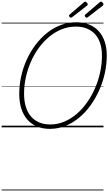

<svg xmlns="http://www.w3.org/2000/svg" viewBox="-20 -1561 1329 2354"><path d="M591 19Q504 19 434 -10Q364 -39 315.5 -94.5Q267 -150 241.5 -229.5Q216 -309 216 -410Q216 -518 239.5 -624.5Q263 -731 307.5 -829Q352 -927 415 -1010.5Q478 -1094 555.5 -1156.5Q633 -1219 724 -1253.5Q815 -1288 916 -1288Q1003 -1288 1072.5 -1260Q1142 -1232 1190 -1179Q1238 -1126 1263.5 -1050.5Q1289 -975 1289 -880Q1289 -773 1265.5 -665.5Q1242 -558 1197.5 -457.5Q1153 -357 1091 -270.5Q1029 -184 951 -119Q873 -54 782.5 -17.5Q692 19 591 19ZM596 -35Q686 -35 768 -69.5Q850 -104 921 -165Q992 -226 1049 -307.5Q1106 -389 1146.5 -483Q1187 -577 1208.5 -678Q1230 -779 1230 -878Q1230 -963 1208.5 -1029.5Q1187 -1096 1145.5 -1141.5Q1104 -1187 1044.5 -1211Q985 -1235 910 -1235Q820 -1235 738 -1202.5Q656 -1170 585 -1111.5Q514 -1053 457 -975.5Q400 -898 359.5 -805.5Q319 -713 297 -613.5Q275 -514 275 -412Q275 -323 296.5 -252.5Q318 -182 359.5 -133.5Q401 -85 461 -60Q521 -35 596 -35ZM850 -1344Q843 -1344 834.5 -1352.5Q826 -1361 826 -1368Q826 -1370 827 -1373.5Q828 -1377 832 -1381L1008 -1532Q1012 -1536 1015.5 -1538.5Q1019 -1541 1024 -1541Q1030 -1541 1037.5 -1535.5Q1045 -1530 1050 -1522.5Q1055 -1515 1055 -1508Q1055 -1504 1054 -1500.5Q1053 -1497 1048 -1493L865 -1351Q860 -1348 857 -1346Q854 -1344 850 -1344ZM1044 -1344Q1036 -1344 1027.5 -1352.5Q1019 -1361 1019 -1368Q1019 -1370 1019.5 -1373.5Q1020 -1377 1024 -1381L1201 -1532Q1205 -1536 1208.5 -1538.5Q1212 -1541 1217 -1541Q1224 -1541 1231.5 -1535.5Q1239 -1530 1243.5 -1522.5Q1248 -1515 1248 -1508Q1248 -1504 1247 -1500.5Q1246 -1497 1241 -1493L1058 -1351Q1053 -1348 1050 -1346Q1047 -1344 1044 -1344ZM0 763H1249V773H0ZM0 -20H1249V0H0ZM0 -505H1249V-500H0ZM0 -1283H1249V-1273H0Z"/></svg>

Font: Playwrite NL Guides
Style: Regular
Weight: 400
Designer: Veronika Burian, José Scaglione
Foundry: TypeTogether
Version: Version 1.003